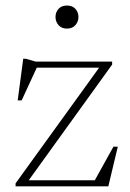

<svg xmlns="http://www.w3.org/2000/svg" viewBox="-20 -658 458 678"><path d="M35 0V-10.5L334 -424.5L350 -419H81L113.5 -427L56.5 -303.5H42.5L62 -450.5H71L106 -440.5H376V-430L76.5 -14.5L61.5 -21.5H329L311.5 -15.5L380.5 -140H396L362.5 0ZM216.5 -557Q197.5 -557 186.8 -569.2Q176 -581.5 176 -598Q176 -615 186.8 -626.8Q197.5 -638.5 216.5 -638.5Q235.5 -638.5 246.2 -626.8Q257 -615 257 -598Q257 -581.5 246.2 -569.2Q235.5 -557 216.5 -557Z"/></svg>

Font: Newsreader 16pt 16pt ExtraLight
Style: Regular
Weight: 250
Version: Version 1.003